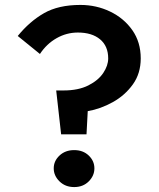

<svg xmlns="http://www.w3.org/2000/svg" viewBox="-20 -737 646 779"><path d="M198 -54Q198 -24 221.5 -1Q245 22 281 22Q317 22 340 -1Q363 -24 363 -54Q363 -84 340 -106Q317 -128 281 -128Q245 -128 221.5 -106Q198 -84 198 -54ZM419 -500Q419 -471 399 -441Q379 -411 338.5 -390.5Q298 -370 238 -370H208L228 -192H331L336 -286Q388 -295 437.5 -322.5Q487 -350 519 -394.5Q551 -439 551 -500Q551 -566 517 -614.5Q483 -663 427 -690Q371 -717 306 -717Q217 -717 158.5 -683.5Q100 -650 52 -591L142 -518Q169 -559 209.5 -582Q250 -605 296 -605Q353 -605 386 -577.5Q419 -550 419 -500Z"/></svg>

Font: Jost-600-Semi-PL
Style: Regular
Weight: 600
Version: Version 3.300; ttfautohint (v0.97) -l 8 -r 50 -G 200 -x 14 -